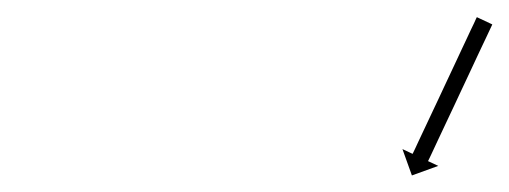

<svg xmlns="http://www.w3.org/2000/svg" viewBox="-20 -572 597 225"><path d="M556.1 -541.6C556.3 -542.2 556.6 -542.8 556.9 -543.4L538.8 -551.9C538.5 -551.3 538.2 -550.7 537.9 -550.1C537.2 -548.4 536.4 -546.7 535.6 -545C534.3 -542.4 533.1 -539.7 531.8 -537.1C530.2 -533.7 528.6 -530.3 527 -526.8C525.1 -522.8 523.2 -518.8 521.3 -514.7C519.2 -510.2 517.1 -505.7 515 -501.2C512.7 -496.4 510.5 -491.5 508.2 -486.7C505.8 -481.7 503.5 -476.8 501.2 -471.8C498.8 -466.8 496.5 -461.8 494.2 -456.8C491.9 -452 489.6 -447.2 487.4 -442.4C485.2 -437.8 483.1 -433.3 481 -428.8C479.1 -424.8 477.2 -420.7 475.3 -416.7C473.7 -413.3 472.1 -409.9 470.5 -406.5C469.3 -403.8 468 -401.2 466.8 -398.5C466 -396.9 465.2 -395.2 464.4 -393.5C464.1 -392.9 463.8 -392.3 463.5 -391.7L451.6 -397.3L462.7 -366.4L493.6 -377.6L481.6 -383.2C481.9 -383.8 482.2 -384.4 482.5 -385C483.3 -386.7 484.1 -388.4 484.9 -390C486.1 -392.7 487.4 -395.3 488.6 -397.9C490.2 -401.4 491.8 -404.8 493.4 -408.2C495.3 -412.2 497.2 -416.3 499.1 -420.3C501.2 -424.8 503.3 -429.3 505.5 -433.9C507.7 -438.7 510 -443.5 512.3 -448.3C514.6 -453.3 516.9 -458.3 519.3 -463.3C521.6 -468.2 524 -473.2 526.3 -478.2C528.6 -483 530.8 -487.9 533.1 -492.7C535.2 -497.2 537.3 -501.7 539.4 -506.2C541.3 -510.3 543.2 -514.3 545.1 -518.3C546.7 -521.8 548.3 -525.2 550 -528.6C551.2 -531.2 552.4 -533.9 553.7 -536.5C554.5 -538.2 555.3 -539.9 556.1 -541.6Z"/></svg>

Font: FRB American Cursive Just Arrows Semibold
Style: Italic
Weight: 600
Italic angle: -25°
Version: Version 2.0;Modular Font Editor K font №1